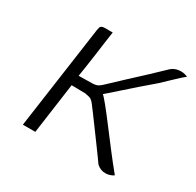

<svg xmlns="http://www.w3.org/2000/svg" viewBox="-110 -584 722 708"><g transform="rotate(30 251.0 -229.5)"><path d="M417 3Q406 3 397 -0.5Q388 -4 379 -12Q375 -18 362 -36Q349 -54 332 -77Q315 -100 297.5 -124Q280 -148 266.5 -166Q253 -184 247 -192Q239 -203 232 -207.5Q225 -212 206 -215L147 -216L117 0H64L126 -439Q127 -446 128.5 -450.5Q130 -455 134.5 -457.5Q139 -460 147 -460Q156 -460 164 -460Q172 -460 181 -460Q179 -446 175 -418.5Q171 -391 167 -359.5Q163 -328 158.5 -300.5Q154 -273 152 -259L212 -260Q227 -261 235 -266Q243 -271 253 -281Q281 -308 311 -335.5Q341 -363 372 -392Q403 -421 432 -449Q441 -456 450.5 -459Q460 -462 471 -462Q481 -462 487.5 -460Q494 -458 500 -456Q498 -455 483.5 -442Q469 -429 451.5 -412Q434 -395 421 -383Q393 -359 364 -334Q335 -309 308 -284.5Q281 -260 257 -240L261 -247Q270 -240 290.5 -214.5Q311 -189 337.5 -154Q364 -119 393.5 -80.5Q423 -42 451 -8Q449 -6 444 -3.5Q439 -1 432 1Q425 3 417 3Z"/></g></svg>

Font: Genos Thin Light
Style: Italic
Weight: 300
Italic angle: -8°
Version: Version 1.010